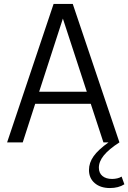

<svg xmlns="http://www.w3.org/2000/svg" viewBox="-20 -720 649 971"><path d="M16 0 251 -700H348L584 0Q530 35 505 66Q480 97 480 128Q480 155 498 170Q516 185 547 185Q560 185 573 182Q586 179 595 173L609 212Q579 231 536 231Q488 231 459 206Q430 181 430 140Q430 103 453.5 70Q477 37 529 0H503L439 -195H158L95 0ZM178 -256H419L298 -626Z"/></svg>

Font: Red Hat Mono
Style: Regular
Weight: 400
Designer: Pentagram, MCKL
Foundry: Pentagram, MCKL
Version: Version 1.023